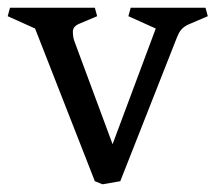

<svg xmlns="http://www.w3.org/2000/svg" viewBox="-23 -470 559 498"><path d="M184 -409Q166 -402 166 -388Q166 -374 170 -363L269 -96L381 -396L310 -428L316 -450H510L516 -428L467 -407Q448 -399 440 -382Q437 -376 432 -363L289 0L243 8L223 0L68 -396L-3 -428L3 -450H223L229 -428Z"/></svg>

Font: Fenix
Style: Regular
Weight: 400
Designer: Fernando Diaz
Foundry: Fernando Diaz
Version: 004.301